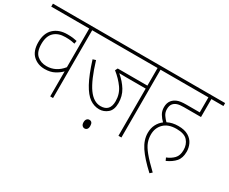

<svg xmlns="http://www.w3.org/2000/svg" viewBox="-114 -978 1741 1462"><g transform="rotate(30 757.0 -246.5)"><path d="M465 -596H360V0H335V-220Q313 -197 278 -178Q243 -159 193 -159Q132 -159 91 -197Q50 -235 50 -313Q50 -392 94.5 -433.5Q139 -475 213 -475Q242 -475 262 -472.5Q282 -470 298 -466L294 -440Q278 -444 258.5 -446.5Q239 -449 210 -449Q148 -449 112.5 -415.5Q77 -382 77 -313Q77 -244 110.5 -214.5Q144 -185 194 -185Q277 -185 334 -256V-596H0V-622H465Z M961 -596V0H935V-415H766Q750 -415 733.5 -415.5Q717 -416 702 -416Q752 -374 781.5 -325.5Q811 -277 811 -215Q811 -155 778.5 -128Q746 -101 706 -101Q661 -101 622 -128Q583 -155 546.5 -221.5Q510 -288 473 -406L499 -414Q545 -262 593.5 -194.5Q642 -127 703 -127Q785 -127 785 -217Q785 -280 750 -329Q715 -378 663 -419L674 -441H935V-596H451V-622H1067V-596ZM653 43Q653 25 661.5 15Q670 5 683 5Q712 5 712 43Q712 63 703.5 72Q695 81 683 81Q671 81 662 71.5Q653 62 653 43Z M1331 -38Q1369 -53 1394 -79Q1419 -105 1419 -153Q1419 -202 1390.5 -234.5Q1362 -267 1293 -267Q1221 -267 1182.5 -229Q1144 -191 1144 -132Q1144 -98 1155.5 -66Q1167 -34 1201 7.5Q1235 49 1301 112L1282 129Q1197 51 1157 -9.5Q1117 -70 1117 -131Q1117 -173 1133.5 -205Q1150 -237 1178 -258Q1157 -278 1141.5 -303.5Q1126 -329 1126 -363Q1126 -401 1146 -425Q1161 -443 1186.5 -453.5Q1212 -464 1264 -464H1382V-596H1053V-622H1514V-596H1408V-438H1258Q1222 -438 1201.5 -431.5Q1181 -425 1168 -410Q1153 -393 1153 -360Q1153 -332 1168 -310Q1183 -288 1200 -272Q1241 -293 1294 -293Q1349 -293 1382.5 -273Q1416 -253 1431 -221Q1446 -189 1446 -155Q1446 -99 1418.5 -67.5Q1391 -36 1342 -14Z"/></g></svg>

Font: Noto Sans Devanagari UI SemiCondensed Thin
Style: Regular
Weight: 100
Width: 4
Designer: Jelle Bosma - Monotype Design Team
Foundry: Monotype Imaging Inc.
Version: Version 2.004